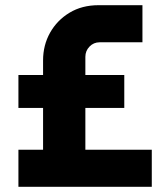

<svg xmlns="http://www.w3.org/2000/svg" viewBox="-20 -720 640 740"><path d="M51 0V-143H146V-487Q146 -546 173 -594Q200 -642 248 -671Q296 -700 360 -700H529V-557H364Q341 -557 325 -540.5Q309 -524 309 -501V-143H565V0ZM51 -304V-431H459V-304Z"/></svg>

Font: MuseoModerno SemiBold
Style: Bold
Weight: 700
Version: Version 1.001